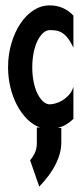

<svg xmlns="http://www.w3.org/2000/svg" viewBox="-20 -474 308 714"><path d="M165 -454Q217 -454 253 -416V-297Q242 -320 231.5 -333Q221 -346 210 -352.5Q199 -359 188 -360.5Q177 -362 165 -362Q152 -362 140 -351Q128 -340 119 -321.5Q110 -303 105 -277.5Q100 -252 100 -224Q100 -195 105 -170Q110 -145 119 -126.5Q128 -108 140 -97Q152 -86 165 -86Q172 -86 184.5 -89Q197 -92 210 -99.5Q223 -107 235 -119.5Q247 -132 253 -151V-32Q228 -7 195 2H208V56Q208 94 188 135Q168 176 126 220L92 122Q101 112 109 96Q117 80 117 56V0H129Q103 -9 81 -31Q59 -53 43 -83.5Q27 -114 18.5 -150Q10 -186 10 -224Q10 -271 22.5 -313Q35 -355 56 -386.5Q77 -418 105 -436Q133 -454 165 -454Z"/></svg>

Font: Fundamental  Brigade Condensed
Style: Regular
Weight: 400
Width: 3
Designer: Peter Wiegel, original typeface by Carl Albert Fahrenwaldt 1901
Foundry: Peter Wiegel
Version: Version 0.000 2012 initial release